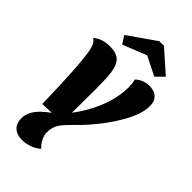

<svg xmlns="http://www.w3.org/2000/svg" viewBox="-289 -820 1091 1091"><g transform="rotate(45 257.0 -274.5)"><path d="M134 200Q94 200 70 178Q46 156 46 115Q46 86 60 60Q74 34 97.5 11.5Q121 -11 147 -29L73 -26Q71 -108 68.5 -172.5Q66 -237 62.5 -291.5Q59 -346 53 -395Q48 -439 39 -462Q30 -485 12 -496Q34 -515 59.5 -522.5Q85 -530 113 -530Q156 -530 179.5 -515Q203 -500 213 -470Q223 -440 226 -395Q227 -382 227.5 -356Q228 -330 228.5 -299Q229 -268 228 -238L227 -110Q263 -157 291.5 -211.5Q320 -266 336.5 -324Q353 -382 353 -438Q353 -451 352 -466Q351 -481 346 -496Q361 -511 383 -520.5Q405 -530 433 -530Q455 -530 473.5 -522Q492 -514 503 -496Q514 -478 514 -449Q514 -415 500 -375.5Q486 -336 462 -294Q438 -252 407.5 -210.5Q377 -169 344.5 -132Q312 -95 281 -66Q249 -35 227 -5.5Q205 24 205 69Q205 93 217.5 117.5Q230 142 249 158Q226 179 195.5 189.5Q165 200 134 200ZM155 -586 125 -633 291 -749H328L460 -632L413 -586L299 -643Z"/></g></svg>

Font: Sansita Swashed Light
Style: Bold
Weight: 700
Version: Version 1.003